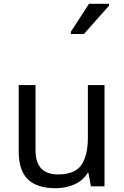

<svg xmlns="http://www.w3.org/2000/svg" viewBox="-20 -986 658 1016"><path d="M533 -536V0H461L448 -71H444Q418 -29 372 -9.5Q326 10 274 10Q177 10 128 -36.5Q79 -83 79 -185V-536H168V-191Q168 -63 287 -63Q376 -63 410.5 -113Q445 -163 445 -257V-536ZM355 -806V-818L451 -966H557V-956L424 -806Z"/></svg>

Font: Noto Sans Tifinagh Ahaggar
Style: Regular
Weight: 400
Designer: JamraPatel
Foundry: JamraPatel LLC
Version: Version 2.006; ttfautohint (v1.8.4.7-5d5b)